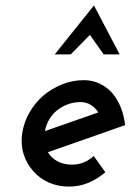

<svg xmlns="http://www.w3.org/2000/svg" viewBox="-20 -680 490 709"><path d="M278 -303Q299 -303 315.5 -292.5Q332 -282 343 -265Q294 -248 245 -230.5Q196 -213 146 -196Q150 -219 161.5 -238.5Q173 -258 190 -272Q207 -286 229.5 -294.5Q252 -303 278 -303ZM442 -218Q438 -254 425.5 -284.5Q413 -315 394 -337Q374 -359 347.5 -371.5Q321 -384 290 -384Q248 -384 209.5 -368.5Q171 -353 140 -327Q109 -300 88.5 -264Q68 -228 62 -188Q56 -147 67 -111.5Q78 -76 102 -49Q125 -22 159 -6.5Q193 9 235 9Q273 9 306.5 -5Q340 -19 369 -44Q358 -59 347.5 -74Q337 -89 326 -104Q310 -89 289.5 -80.5Q269 -72 246 -72Q215 -72 192 -84.5Q169 -97 157 -118Q229 -143 300 -168Q371 -193 442 -218ZM327 -660Q291 -615 254.5 -569.5Q218 -524 182 -479H241Q258 -497 276.5 -515Q295 -533 312 -551Q329 -527 337.5 -515Q346 -503 363 -479H422Q398 -524 374.5 -569.5Q351 -615 327 -660Z"/></svg>

Font: Josefin Slab Thin
Style: Bold Italic
Weight: 700
Italic angle: -12°
Version: Version 2.000